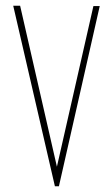

<svg xmlns="http://www.w3.org/2000/svg" viewBox="-20 -644 390 668"><path d="M171 4 26 -624H50L178 -64L305 -623H327L185 4Z"/></svg>

Font: Inconsolata ExtraCondensed ExtraLight
Style: Regular
Weight: 200
Width: 2
Monospace: yes
Designer: Raph Levien, Cyreal, Brenton Simpson
Foundry: Raph Levien, Cyreal, Google
Version: Version 3.001; ttfautohint (v1.8.2.53-6de2)